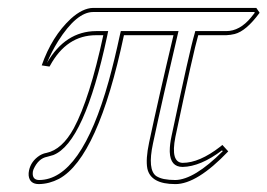

<svg xmlns="http://www.w3.org/2000/svg" viewBox="-20 -449 670 481"><path d="M622.1 -429.2 630.4 -417Q596.7 -371.1 567.9 -363.8Q557.6 -361.3 546.9 -360.8H476.6Q465.3 -323.2 419.4 -106Q406.7 -42 437.5 -41Q479.5 -41 531.7 -81.5Q535.2 -84 537.1 -85.9L551.8 -69.8Q473.6 12.2 419.4 12.2Q357.4 12.2 349.1 -26.9Q344.7 -50.3 353.5 -91.8Q377.9 -206.5 414.6 -360.8H290.5Q225.6 -54.2 127.9 -1Q103.5 11.7 77.6 12.2Q54.2 12.2 51.8 -9.3Q51.3 -15.6 52.7 -22Q57.6 -45.4 79.6 -59.6Q87.9 -64.5 96.2 -65.9Q135.7 -74.2 165 -127.9Q204.6 -201.7 238.8 -360.8H220.7Q147 -360.8 105.5 -284.7Q104.5 -282.7 104 -282.2L84.5 -285.2Q109.9 -357.9 157.7 -402.3Q187 -428.7 213.4 -429.2ZM617.2 -418.9H213.4Q171.9 -418.9 125.5 -345.7Q108.9 -318.8 97.7 -291.5Q143.6 -370.6 220.7 -371.1H251L248.5 -358.9Q191.4 -90.8 113.3 -60.5Q106 -58.1 98.1 -56.2Q76.2 -52.2 64 -24.9Q63 -21.5 62.5 -20Q59.6 -1.5 73.2 1.5Q75.7 2 77.6 2Q183.1 2 252.4 -246.1Q267.1 -299.3 280.8 -363.3L282.7 -371.1H427.2L424.3 -358.9Q387.7 -204.1 363.3 -89.8Q349.1 -23.4 371.6 -7.8Q379.4 -2.9 390.6 -0.5Q403.3 2 419.4 2Q466.8 1 538.1 -70.3L536.1 -72.3Q482.4 -31.7 437.5 -30.8Q406.7 -30.8 405.3 -68.4Q405.3 -70.3 405.3 -71.8Q405.3 -87.4 409.7 -107.9Q456.1 -327.1 467.3 -363.8L469.2 -371.1H546.9Q580.6 -371.1 608.9 -405.3Q613.8 -411.1 618.2 -417Z"/></svg>

Font: Linux Biolinum Outline O
Style: Italic
Weight: 400
Italic angle: -12°
Designer: Philipp H. Poll
Foundry: Philipp H. Poll
Version: Version 0.6.2